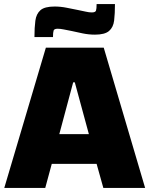

<svg xmlns="http://www.w3.org/2000/svg" viewBox="-20 -922 734 942"><path d="M1 0 205 -688H489L692 0H487L454 -118H234L202 0ZM271 -264H416L347 -518H339ZM149 -740Q149 -787 153.5 -820.5Q158 -854 178.5 -872Q199 -890 248 -890Q277 -890 307 -884Q337 -878 362 -873Q383 -869 400 -865Q417 -861 430 -861Q448 -861 451 -870Q454 -879 454 -902H544Q544 -855 540 -821.5Q536 -788 515 -770Q494 -752 446 -752Q416 -752 386.5 -758Q357 -764 331 -770Q310 -774 293 -777.5Q276 -781 263 -781Q246 -781 243 -772Q240 -763 240 -740Z"/></svg>

Font: Saira ExtraBold
Style: Regular
Weight: 800
Designer: Hector Gatti with collaboration of the Omnibus-Type team
Foundry: Omnibus-Type
Version: Version 1.100; ttfautohint (v1.8.3)